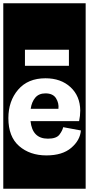

<svg xmlns="http://www.w3.org/2000/svg" viewBox="-30 -937 542 1170"><path d="M-10 213V-917H492V213ZM122 -536H390V-634H122ZM463 -142 355 -162Q351 -142 332.5 -117Q314 -92 262 -92Q167 -92 156 -199H452Q459 -231 459 -264Q458 -352 399.5 -406Q341 -460 247 -460Q140 -460 80.5 -390.5Q21 -321 21 -217Q21 -104 86.5 -47Q152 10 253 10Q350 10 404 -36Q458 -82 463 -142ZM326 -274H157Q163 -316 185 -342Q207 -368 247 -368Q293 -368 311.5 -338Q330 -308 326 -274Z"/></svg>

Font: Zilla Slab Highlight
Style: Bold
Weight: 700
Designer: Typotheque Type Foundry
Foundry: Typotheque type foundry
Version: Version 1.1; 2017; ttfautohint (v1.6)